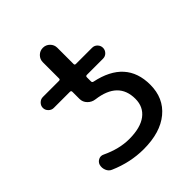

<svg xmlns="http://www.w3.org/2000/svg" viewBox="-204 -856 993 993"><g transform="rotate(-45 292.0 -360.0)"><path d="M81 -31Q64 -38 56.5 -56.5Q49 -75 54 -94Q59 -110 74.5 -117.5Q90 -125 106 -117Q184 -80 256 -80Q339 -80 382.5 -113Q426 -146 426 -205Q426 -330 278 -349Q254 -352 237.5 -369Q221 -386 221 -409V-461Q221 -470 212 -470H94Q78 -470 66 -482Q54 -494 54 -510Q54 -526 66 -538Q78 -550 94 -550H212Q221 -550 221 -558V-677Q221 -699 236.5 -714.5Q252 -730 274 -730Q296 -730 311.5 -714.5Q327 -699 327 -677V-558Q327 -550 336 -550H454Q471 -550 482.5 -538Q494 -526 494 -510Q494 -494 482.5 -482Q471 -470 454 -470H336Q327 -470 327 -461V-431Q327 -423 335 -421Q532 -380 532 -202Q532 -104 463 -47Q394 10 272 10Q175 10 81 -31Z"/></g></svg>

Font: Rounded Mplus 1c Medium
Style: Regular
Weight: 500
Version: Version 1.059.20150529